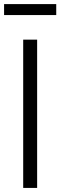

<svg xmlns="http://www.w3.org/2000/svg" viewBox="-22 -922 296 942"><path d="M160.2 -727.5V0H91.8V-727.5ZM253.9 -901.9V-848.1H-2V-901.9Z"/></svg>

Font: Inter 18pt Light
Style: Regular
Weight: 300
Designer: Rasmus Andersson
Foundry: rsms
Version: Version 4.001;git-66647c0bb